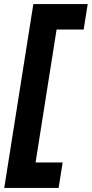

<svg xmlns="http://www.w3.org/2000/svg" viewBox="-20 -750 454 950"><path d="M1 180 145 -730H414L394 -604H260L156 54H290L270 180Z"/></svg>

Font: MuseoModerno SemiBold
Style: Italic
Weight: 600
Italic angle: -9°
Designer: Pablo Cosgaya, Héctor Gatti, Marcela Romero, and the Authors of The MuseoModerno Project.
Foundry: Omnibus-Type Team
Version: Version 1.003